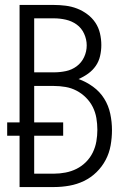

<svg xmlns="http://www.w3.org/2000/svg" viewBox="-20 -755 515 775"><path d="M59 0V-207H9V-261H59V-735H198Q221 -735 245 -732Q269 -729 291 -720.5Q313 -712 332.5 -697.5Q352 -683 365 -663.5Q378 -644 383.5 -620.5Q389 -597 389 -573Q389 -551 384 -529Q379 -507 366.5 -489Q354 -471 336 -458Q318 -445 297 -436Q328 -425 355.5 -405Q383 -385 400.5 -357Q418 -329 425 -296Q432 -263 432 -230Q432 -199 426.5 -168Q421 -137 406.5 -109.5Q392 -82 369.5 -60Q347 -38 319 -24.5Q291 -11 260 -5.5Q229 0 198 0ZM198 -463Q222 -463 246 -468Q270 -473 289.5 -487.5Q309 -502 319.5 -524.5Q330 -547 330 -572Q330 -596 319.5 -619Q309 -642 289.5 -656Q270 -670 246 -675.5Q222 -681 198 -681H118V-463ZM118 -54H198Q221 -54 244.5 -58.5Q268 -63 289 -73.5Q310 -84 327 -101Q344 -118 354.5 -139.5Q365 -161 369 -184.5Q373 -208 373 -231Q373 -255 369 -278.5Q365 -302 354.5 -323Q344 -344 327 -361Q310 -378 289 -389Q268 -400 244.5 -404Q221 -408 198 -408H118V-261H235V-207H118Z"/></svg>

Font: Iosevka QP Light
Style: Regular
Weight: 300
Designer: Belleve Invis
Foundry: Belleve Invis
Version: Version 20.0.0; ttfautohint (v1.8.4)